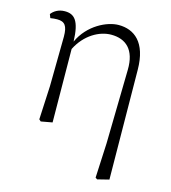

<svg xmlns="http://www.w3.org/2000/svg" viewBox="-108 -610 801 901"><g transform="rotate(15 292.0 -159.0)"><path d="M438 198 447 204 503 190 498 -342C497 -476 433 -522 358 -522C302 -522 213 -480 173 -392C170 -494 143 -519 97 -519C66 -519 44 -504 32 -488L39 -470C51 -472 61 -473 72 -473C109 -473 123 -455 123 -402L120 -161L112 2L121 10L176 0L173 -356C211 -432 279 -469 336 -469C407 -469 455 -428 453 -330L446 30Z"/></g></svg>

Font: Noto Serif CJK HK ExtraLight
Style: Regular
Weight: 200
Designer: Ryoko NISHIZUKA 西塚涼子 (kana & ideographs); Frank Grießhammer (Latin, Greek & Cyrillic); Wenlong ZHANG 张文龙 (bopomofo); San
Foundry: Adobe
Version: Version 2.001;hotconv 1.1.0;makeotfexe 2.6.0